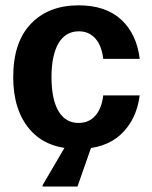

<svg xmlns="http://www.w3.org/2000/svg" viewBox="-20 -532 557 702"><path d="M265.8 12.5Q150 12.5 89.2 -58.3Q28.3 -129.2 28.3 -250Q28.3 -377.5 92.9 -445Q157.5 -512.5 267.5 -512.5Q366.7 -512.5 423.3 -460Q480 -407.5 490.8 -316.7H357.5Q351.7 -365.8 328.3 -391.7Q305 -417.5 268.3 -417.5Q220 -417.5 194.2 -374.2Q168.3 -330.8 168.3 -250Q168.3 -169.2 193.8 -125.8Q219.2 -82.5 267.5 -82.5Q305 -82.5 328.3 -108.8Q351.7 -135 357.5 -183.3H490.8Q479.2 -94.2 422.1 -40.8Q365 12.5 265.8 12.5ZM263.3 150H135.8V145L220.8 0H315.8Z"/></svg>

Font: Familjen Grotesk Variable
Style: Regular
Weight: 400
Designer: Anders Wikstroem, Jonas Baeckman, Matilda Gysing, Kristian Moeller
Foundry: Familjen STHLM AB
Version: Version 2.000